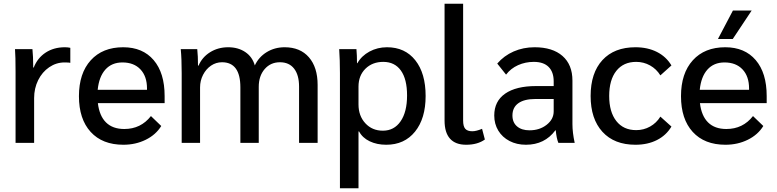

<svg xmlns="http://www.w3.org/2000/svg" viewBox="-20 -762 4143 1024"><path d="M63 -378Q63 -463 60 -500H153Q157 -460 157 -412V-402H160Q180 -453 223.5 -481.5Q267 -510 326 -510Q342 -510 355 -507V-427Q348 -429 324 -429Q280 -429 242.5 -403.5Q205 -378 183.5 -334.5Q162 -291 162 -239V0H63Z M858 -212H502Q510 -144 545.5 -109Q581 -74 643 -74Q731 -74 785 -143L840 -90Q811 -43 757 -16.5Q703 10 638 10Q526 10 463.5 -58.5Q401 -127 401 -249Q401 -371 464 -440.5Q527 -510 637 -510Q741 -510 799.5 -441.5Q858 -373 858 -250ZM764 -290Q764 -355 729 -392Q694 -429 633 -429Q576 -429 542 -391Q508 -353 501 -283H764Z M949 -372Q949 -448 944 -500H1032Q1036 -463 1036 -412H1039Q1058 -457 1100.5 -483.5Q1143 -510 1197 -510Q1250 -510 1288 -484.5Q1326 -459 1339 -413Q1360 -458 1402.5 -484Q1445 -510 1498 -510Q1581 -510 1627.5 -456.5Q1674 -403 1674 -309V0H1575V-300Q1575 -362 1548.5 -396Q1522 -430 1473 -430Q1423 -430 1391.5 -393.5Q1360 -357 1360 -299V0H1262V-296Q1262 -430 1164 -430Q1132 -430 1105.5 -412Q1079 -394 1063 -363Q1047 -332 1047 -296V0H949Z M1793 -372Q1793 -442 1789 -500H1881Q1884 -466 1884 -425H1886Q1908 -464 1950.5 -487Q1993 -510 2044 -510Q2140 -510 2195 -440.5Q2250 -371 2250 -250Q2250 -130 2193.5 -60Q2137 10 2040 10Q1990 10 1951.5 -8.5Q1913 -27 1895 -61H1892V242H1793ZM2151 -253Q2151 -340 2118 -386Q2085 -432 2024 -432Q1966 -432 1929 -395.5Q1892 -359 1892 -300V-205Q1892 -144 1928.5 -104.5Q1965 -65 2022 -65Q2082 -65 2116.5 -115Q2151 -165 2151 -253Z M2351 -119V-742H2450V-119Q2450 -88 2461.5 -75Q2473 -62 2499 -62Q2520 -62 2551 -75L2566 -18Q2527 10 2466 10Q2409 10 2380 -22.5Q2351 -55 2351 -119Z M2616 -146Q2616 -222 2674 -262.5Q2732 -303 2839 -303H2933V-328Q2933 -378 2906 -405Q2879 -432 2827 -432Q2782 -432 2743 -414.5Q2704 -397 2679 -364L2632 -423Q2668 -465 2719.5 -487.5Q2771 -510 2831 -510Q2927 -510 2980 -463.5Q3033 -417 3033 -332V-100Q3033 -55 3045 0H2958Q2948 -24 2944 -67H2942Q2885 10 2785 10Q2736 10 2697.5 -10Q2659 -30 2637.5 -65.5Q2616 -101 2616 -146ZM2933 -168V-234H2835Q2776 -234 2744.5 -211.5Q2713 -189 2713 -146Q2713 -109 2737.5 -88Q2762 -67 2804 -67Q2858 -67 2895.5 -96.5Q2933 -126 2933 -168Z M3130 -250Q3130 -373 3193 -441.5Q3256 -510 3369 -510Q3434 -510 3483.5 -485Q3533 -460 3561 -413L3502 -360Q3481 -394 3447 -413Q3413 -432 3373 -432Q3305 -432 3267 -384Q3229 -336 3229 -250Q3229 -165 3267 -116.5Q3305 -68 3373 -68Q3413 -68 3447 -87Q3481 -106 3502 -140L3561 -87Q3533 -40 3483.5 -15Q3434 10 3369 10Q3256 10 3193 -59Q3130 -128 3130 -250Z M4069 -212H3713Q3721 -144 3756.5 -109Q3792 -74 3854 -74Q3942 -74 3996 -143L4051 -90Q4022 -43 3968 -16.5Q3914 10 3849 10Q3737 10 3674.5 -58.5Q3612 -127 3612 -249Q3612 -371 3675 -440.5Q3738 -510 3848 -510Q3952 -510 4010.5 -441.5Q4069 -373 4069 -250ZM3975 -290Q3975 -355 3940 -392Q3905 -429 3844 -429Q3787 -429 3753 -391Q3719 -353 3712 -283H3975ZM3889 -706H3989L3888 -554H3809Z"/></svg>

Font: Sarabun Medium
Style: Regular
Weight: 500
Designer: Suppakit Chalermlarp | Katatrad Co.,Ltd.
Foundry: Cadson Demak Co.,Ltd.
Version: Version 1.000; ttfautohint (v1.6)